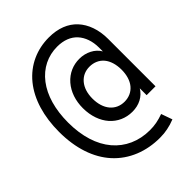

<svg xmlns="http://www.w3.org/2000/svg" viewBox="-236 -800 1074 1074"><g transform="rotate(-45 301.0 -262.5)"><path d="M388.7 155.8C413.1 155.8 430.7 153.8 450.7 149.9C470.2 146 489.3 140.6 511.2 131.8L487.8 65.9C469.2 72.8 451.2 77.6 433.6 81.1C416 84.5 398.4 85.9 379.9 85.9C291 85.9 216.8 51.3 166 -8.8C114.3 -69.8 85.9 -158.2 85.9 -268.1C85.9 -372.6 111.3 -458.5 157.2 -518.6C204.6 -580.6 270.5 -611.8 342.8 -611.8C394.5 -611.8 435.1 -595.7 462.4 -565.9C489.3 -536.6 504.9 -493.2 504.9 -442.9V-412.1C493.2 -432.1 477.1 -447.3 454.6 -459C432.6 -470.2 409.2 -476.1 381.8 -476.1C334.5 -476.1 288.1 -458 252.4 -417C218.3 -377.4 201.2 -325.2 201.2 -266.6C201.2 -202.6 221.7 -149.9 252.4 -114.7C285.2 -77.1 331.5 -56.2 383.3 -56.2C409.7 -56.2 433.6 -61.5 455.1 -72.8C476.1 -84 492.7 -99.6 504.9 -120.1V-65.9H575.2V-441.9C575.2 -513.7 553.2 -575.2 514.6 -616.7C476.1 -658.2 419.9 -681.2 346.2 -681.2C253.4 -681.2 166.5 -644.5 104.5 -568.4C43.9 -493.7 13.2 -388.7 13.2 -267.1C13.2 -134.8 49.8 -29.8 115.2 42.5C184.6 119.1 282.7 155.8 388.7 155.8ZM392.1 -127C358.4 -127 329.6 -139.6 308.6 -164.6C288.1 -189 276.9 -224.1 276.9 -266.6C276.9 -308.6 288.1 -342.8 308.6 -367.2C329.6 -392.1 357.9 -404.8 391.6 -404.8C425.8 -404.8 455.6 -391.6 475.6 -367.7C496.1 -343.3 506.8 -307.1 506.8 -266.1C506.8 -225.6 496.6 -189.9 476.1 -165C455.6 -140.1 425.8 -127 392.1 -127Z"/></g></svg>

Font: Hack
Style: Regular
Weight: 400
Monospace: yes
Designer: Christopher Simpkins
Foundry: Christopher Simpkins
Version: Version 2.010